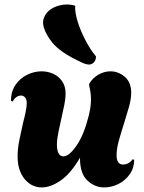

<svg xmlns="http://www.w3.org/2000/svg" viewBox="-20 -816 629 840"><path d="M163 4Q118 4 87.5 -33Q57 -70 57 -132Q57 -166 65 -205Q73 -244 81 -279Q88 -305 92.5 -327.5Q97 -350 97 -364Q97 -382 89.5 -390Q82 -398 72 -398Q62 -398 52 -391.5Q42 -385 36 -372L28 -375Q28 -416 48 -445Q68 -474 99 -489Q130 -504 162 -504Q188 -504 212 -493.5Q236 -483 251.5 -461Q267 -439 267 -406Q267 -386 261.5 -358Q256 -330 249 -300Q242 -269 235.5 -237.5Q229 -206 229 -182Q229 -160 236 -146Q243 -132 257 -132Q283 -132 315.5 -180Q348 -228 368 -309Q372 -325 375 -343Q378 -361 378 -380Q378 -395 376 -410.5Q374 -426 370 -442V-449Q386 -476 411.5 -490Q437 -504 463 -504Q498 -504 526 -480Q554 -456 554 -410Q554 -383 544 -347.5Q534 -312 522 -274Q510 -237 500 -201Q490 -165 490 -137Q490 -96 519 -96Q527 -96 538.5 -100.5Q550 -105 560 -119L567 -117Q567 -81 547.5 -53.5Q528 -26 498 -11Q468 4 436 4Q395 4 362.5 -26Q330 -56 330 -124V-126Q289 -56 245 -26Q201 4 163 4ZM341 -541Q289 -565 257 -587Q225 -609 207 -632Q189 -655 177 -681Q163 -713 172 -737.5Q181 -762 203.5 -776.5Q226 -791 254.5 -795Q283 -799 309 -791Q307 -763 319.5 -722.5Q332 -682 353.5 -640.5Q375 -599 400 -569Q400 -548 384.5 -538Q369 -528 341 -541Z"/></svg>

Font: Agbalumo
Style: Regular
Weight: 400
Designer: Raphael Alegbeleye
Foundry: Sorkin Type Co.
Version: Version 1.000; ttfautohint (v1.8.4)